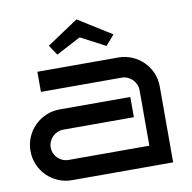

<svg xmlns="http://www.w3.org/2000/svg" viewBox="-84 -852 934 936"><g transform="rotate(-10 383.0 -384.0)"><path d="M698.2 0H198.2Q161.6 0 129.9 -13.7Q98.1 -27.3 74.2 -51Q50.3 -74.7 36.6 -106.7Q22.9 -138.7 22.9 -174.8Q22.9 -211.4 36.6 -243.2Q50.3 -274.9 74.2 -298.8Q98.1 -322.8 129.9 -336.4Q161.6 -350.1 198.2 -350.1H547.9V-250H198.2Q182.6 -250 168.9 -243.9Q155.3 -237.8 145 -227.5Q134.8 -217.3 128.9 -203.6Q123 -189.9 123 -174.8Q123 -159.2 128.9 -145.8Q134.8 -132.3 145 -122.1Q155.3 -111.8 168.9 -106Q182.6 -100.1 198.2 -100.1H598.1V-375Q598.1 -390.1 592 -403.8Q585.9 -417.5 575.7 -427.7Q565.4 -438 551.8 -444.1Q538.1 -450.2 522.9 -450.2H123V-549.8H522.9Q559.6 -549.8 591.3 -536.1Q623 -522.5 647 -498.8Q670.9 -475.1 684.6 -443.4Q698.2 -411.6 698.2 -375ZM477.1 -615.2 355 -679.2 233.4 -615.2 200.2 -665 355 -768.1 520 -665Z"/></g></svg>

Font: Bruno Ace
Style: Regular
Weight: 400
Designer: Astigmatic (AOETI)
Foundry: Astigmatic (AOETI)
Version: Version 1.000